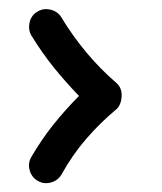

<svg xmlns="http://www.w3.org/2000/svg" viewBox="-20 -521 360 426"><path d="M63 -495.1Q76.2 -503.4 92.3 -499.5Q108.4 -495.6 116.2 -482.4Q167.5 -397.9 238.3 -336.9Q251 -325.7 249.8 -306.4Q248.5 -287.1 237.3 -277.8Q202.6 -249 171.9 -213.6Q141.1 -178.2 116.7 -134.3Q108.9 -120.6 93.3 -116.2Q77.6 -111.8 64 -119.6Q50.3 -127.4 45.9 -143.1Q41.5 -158.7 49.3 -172.4Q72.3 -211.9 98.9 -245.1Q125.5 -278.3 155.3 -308.1Q126 -338.4 99.4 -371.3Q72.8 -404.3 49.8 -441.9Q42 -455.1 45.7 -471.2Q49.3 -487.3 63 -495.1Z"/></svg>

Font: Mikhak-FD SemiBold
Style: Regular
Weight: 600
Designer: Amin Abedi
Version: Version 3.2